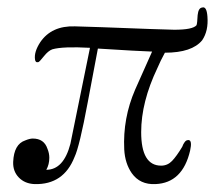

<svg xmlns="http://www.w3.org/2000/svg" viewBox="-20 -478 579 510"><path d="M531 -434Q534 -396 517 -371Q490 -338 418 -338Q406 -316 398 -297Q355 -207 355 -127Q355 -38 408 -38Q425 -38 437 -50.5Q449 -63 464 -88Q466 -93 467 -95Q468 -97 470.5 -100.5Q473 -104 475.5 -105Q478 -106 481 -106Q491 -105 485 -78Q465 8 393 11Q352 13 330 -18Q312 -44 310 -81Q306 -164 339 -240L384 -341Q350 -342 240 -349L213 -206Q191 -88 178 -61Q149 13 72 11Q46 10 30 -6.5Q14 -23 15 -48Q17 -95 47 -105Q59 -110 67 -110Q97 -110 106 -83Q111 -71 111 -59Q111 -41 103 -27Q149 -27 167 -96Q211 -310 219 -351Q147 -355 119 -347Q108 -343 96.5 -328.5Q85 -314 82 -313Q74 -311 73 -320Q70 -340 87 -366Q117 -410 179 -408Q223 -407 378 -401L443 -399Q492 -399 502 -411Q504 -416 505 -438Q507 -457 517 -458Q523 -460 526.5 -454Q530 -448 531 -434Z"/></svg>

Font: GFS Solomos
Style: Regular
Weight: 400
Designer: George D. Matthiopoulos
Foundry: George D. Matthiopoulos
Version: Version 1.000